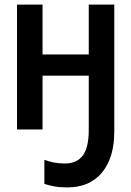

<svg xmlns="http://www.w3.org/2000/svg" viewBox="-20 -563 570 835"><path d="M273 252Q239 252 215.5 247.5Q192 243 173 237V132Q195 140 215.5 144Q236 148 263 148Q314 148 340 113.5Q366 79 366 2V-234H165V0H54V-543H165V-326H366V-543H477V9Q477 123 423.5 187.5Q370 252 273 252Z"/></svg>

Font: Noto Sans Mono Condensed SemiBold
Style: Regular
Weight: 600
Width: 3
Designer: Monotype Design Team
Foundry: Monotype Imaging Inc.
Version: Version 2.014